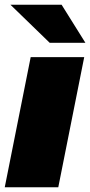

<svg xmlns="http://www.w3.org/2000/svg" viewBox="-25 -787 379 807"><path d="M-5 0 104 -547H329L220 0ZM184 -607 19 -767H234L334 -607Z"/></svg>

Font: Montserrat Black
Style: Italic
Weight: 900
Italic angle: -11.3°
Designer: Julieta Ulanovsky
Foundry: Julieta Ulanovsky
Version: Version 9.000; ttfautohint (v1.8.4.7-5d5b)